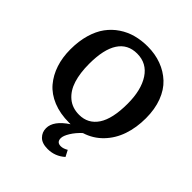

<svg xmlns="http://www.w3.org/2000/svg" viewBox="-252 -876 1276 1276"><g transform="rotate(45 386.0 -237.5)"><path d="M498 -2Q462.4 30.8 440.2 66.9Q418 103 418 126Q418 164.1 456.1 164.1Q478.5 164.1 505.9 147.9L528.8 191.9Q476.6 238.8 407.2 238.8Q354 238.8 327.9 212.4Q301.8 186 301.8 147.9Q301.8 78.1 398.9 14.2H384.8Q299.8 14.2 234.1 -12.7Q168.5 -39.6 127.9 -87.4Q87.4 -135.3 66.7 -198.2Q45.9 -261.2 45.9 -336.9Q45.9 -414.1 64.2 -477.1Q82.5 -540 114.5 -583.5Q146.5 -627 190.9 -656.7Q235.4 -686.5 286.6 -700.2Q337.9 -713.9 396 -713.9Q466.3 -713.9 525.6 -691.9Q585 -669.9 629.9 -627.9Q674.8 -585.9 700 -519.3Q725.1 -452.6 725.1 -368.2Q725.1 -279.8 700 -206.1Q674.8 -132.3 623 -78.6Q571.3 -24.9 498 -2ZM202.1 -356.9Q202.1 -270.5 221.9 -207.3Q241.7 -144 285.6 -106.9Q329.6 -69.8 394 -69.8Q478.5 -69.8 524.7 -139.4Q570.8 -209 570.8 -350.1Q570.8 -478.5 521 -554.7Q471.2 -630.9 379.9 -630.9Q292.5 -630.9 247.3 -562Q202.1 -493.2 202.1 -356.9Z"/></g></svg>

Font: Literata Book
Style: Bold
Weight: 700
Designer: Latin by Veronika Burian and Jose Scaglione. Greek by Irene Vlachou. Cyrillic by Vera Evstafieva
Foundry: TypeTogether
Version: Version 2.003;PS 002.003;hotconv 1.0.88;makeotf.lib2.5.64775